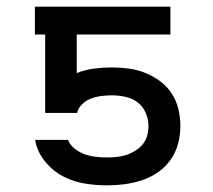

<svg xmlns="http://www.w3.org/2000/svg" viewBox="-20 -550 640 578"><path d="M302 8Q268 8 235 2.5Q202 -3 172 -18Q142 -33 119.5 -59Q97 -85 88 -117L86 -129H184L185 -128Q192 -112 206 -101.5Q220 -91 235.5 -85.5Q251 -80 268 -78Q285 -76 302 -76Q317 -76 331.5 -77.5Q346 -79 360 -83.5Q374 -88 387 -96Q400 -104 409.5 -115.5Q419 -127 423 -141.5Q427 -156 427 -171Q427 -191 418.5 -210.5Q410 -230 394 -242Q378 -254 357.5 -258.5Q337 -263 317 -263Q301 -263 285 -261Q269 -259 254.5 -253.5Q240 -248 228 -237Q216 -226 212 -210H116V-446H85V-530H493V-446H211V-330Q236 -340 263 -343.5Q290 -347 317 -347Q342 -347 368 -343.5Q394 -340 417.5 -330.5Q441 -321 462 -305.5Q483 -290 497 -268.5Q511 -247 517 -221.5Q523 -196 523 -170Q523 -143 516 -117Q509 -91 493.5 -69Q478 -47 455.5 -31.5Q433 -16 407.5 -7.5Q382 1 355.5 4.5Q329 8 302 8Z"/></svg>

Font: Iosevka Curly Medium Extended
Style: Regular
Weight: 500
Width: 7
Monospace: yes
Designer: Belleve Invis
Foundry: Belleve Invis
Version: Version 11.1.0; ttfautohint (v1.8.3)